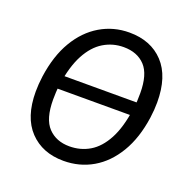

<svg xmlns="http://www.w3.org/2000/svg" viewBox="-127 -822 939 956"><g transform="rotate(20 342.5 -344.5)"><path d="M400 -701Q514 -701 581 -629.5Q648 -558 648 -421Q648 -402 646.5 -381.5Q645 -361 642 -339Q626 -226 579 -147.5Q532 -69 462.5 -28.5Q393 12 308 12Q196 12 128.5 -59Q61 -130 61 -265Q61 -285 62.5 -305.5Q64 -326 67 -348Q83 -461 129.5 -539.5Q176 -618 246 -659.5Q316 -701 400 -701ZM398 -623Q340 -623 291.5 -593.5Q243 -564 209.5 -501.5Q176 -439 161 -338Q158 -316 157 -296Q156 -276 156 -258Q156 -155 198.5 -110.5Q241 -66 311 -66Q370 -66 418 -94.5Q466 -123 499.5 -185.5Q533 -248 547 -349Q551 -373 552 -394.5Q553 -416 553 -435Q553 -535 511.5 -579Q470 -623 398 -623ZM143 -386H577L567 -316H132Z"/></g></svg>

Font: Fira Sans Variable
Style: Italic
Weight: 397
Italic angle: -8°
Designer: Carrois Corporate & Edenspiekermann AG
Foundry: Carrois Corporate GbR & Edenspiekermann AG
Version: Version 4.202